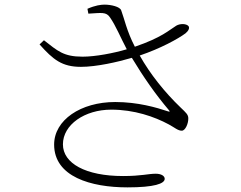

<svg xmlns="http://www.w3.org/2000/svg" viewBox="-20 -779 1040 830"><path d="M478 -338C329 -338 214 -260 214 -154C214 -15 373 31 531 31C647 31 692 15 692 -6C692 -18 678 -28 653 -28C621 -28 591 -18 512 -18C350 -18 252 -73 252 -155C252 -240 346 -305 461 -305C560 -305 647 -275 710 -241C736 -227 749 -214 766 -214C781 -214 795 -245 794 -269C793 -284 785 -291 761 -314C692 -380 629 -459 584 -539C673 -569 750 -611 782 -635C794 -645 801 -657 795 -666C786 -677 759 -678 742 -668C711 -649 680 -617 563 -577C528 -644 517 -700 504 -734C499 -750 460 -759 432 -759C417 -759 392 -756 358 -741L362 -720C419 -723 439 -729 456 -703C481 -667 501 -617 528 -566C471 -549 392 -534 337 -534C254 -534 229 -559 170 -605L151 -587C210 -521 248 -490 330 -490C397 -490 489 -511 550 -529C600 -446 653 -370 710 -303C716 -296 714 -295 705 -298C657 -314 576 -338 478 -338Z"/></svg>

Font: Noto Serif TC ExtraLight
Style: Regular
Weight: 200
Designer: Ryoko NISHIZUKA 西塚涼子 (kana & ideographs); Frank Grießhammer (Latin, Greek & Cyrillic); Wenlong ZHANG 张文龙 (bopomofo); San
Foundry: Adobe
Version: Version 2.001;hotconv 1.1.0;makeotfexe 2.6.0